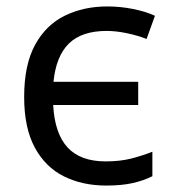

<svg xmlns="http://www.w3.org/2000/svg" viewBox="-20 -566 535 596"><path d="M310 10Q236 10 178.5 -18.5Q121 -47 88 -108Q55 -169 55 -265Q55 -365 89 -427Q123 -489 181.5 -517.5Q240 -546 313 -546Q354 -546 393.5 -538Q433 -530 461 -517L435 -445Q407 -456 373.5 -463Q340 -470 311 -470Q234 -470 194 -431Q154 -392 146 -312H409V-240H145Q150 -151 190 -108Q230 -65 308 -65Q353 -65 388 -74Q423 -83 453 -95V-19Q425 -5 391 2.5Q357 10 310 10Z"/></svg>

Font: Noto IKEA Latin
Style: Regular
Weight: 400
Designer: Monotype Design Team
Foundry: Monotype Imaging Inc.
Version: Version 1.0